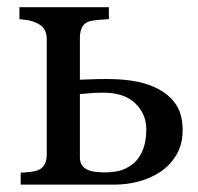

<svg xmlns="http://www.w3.org/2000/svg" viewBox="-20 -501 537 521"><path d="M377 -150.4Q377 -191.4 347.2 -220.5Q317.4 -249.5 260.3 -249.5Q236.3 -249.5 220.7 -247.8Q205.1 -246.1 196.8 -246.1V-74.2Q196.8 -53.7 211.7 -43.5Q226.6 -33.2 265.6 -33.2Q298.8 -33.2 321 -43.9Q343.3 -54.7 355 -71.3Q367.7 -89.4 372.3 -108.9Q377 -128.4 377 -150.4ZM475.6 -147.9Q475.6 -109.4 459 -81.3Q442.4 -53.2 416 -35.2Q389.6 -17.6 357.4 -8.8Q325.2 0 290 0H36.1V-32.2Q47.4 -33.2 59.3 -34.2Q71.3 -35.2 80.1 -38.1Q93.8 -42.5 100.3 -53.5Q106.9 -64.5 106.9 -82V-394.5Q106.9 -410.6 100.1 -421.6Q93.3 -432.6 79.6 -438.5Q66.9 -444.3 54.9 -446.3Q43 -448.2 32.7 -449.2V-481.4H275.4V-449.2Q260.7 -448.2 246.8 -447Q232.9 -445.8 223.6 -443.4Q208.5 -439 202.6 -426.8Q196.8 -414.6 196.8 -399.4V-284.7Q216.3 -285.2 230.2 -285.9Q244.1 -286.6 270.5 -286.6Q317.9 -286.6 353.8 -279.1Q389.6 -271.5 416 -255.9Q444.3 -239.3 460 -213.4Q475.6 -187.5 475.6 -147.9Z"/></svg>

Font: UniBurma_GGSerif
Style: Book
Weight: 400
Designer: Victor San Kho Lin (for Burmese only and related typography optimization with it)
Foundry: http://www.unimm.org
Version: 2.0